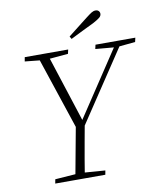

<svg xmlns="http://www.w3.org/2000/svg" viewBox="-92 -923 843 997"><g transform="rotate(-10 329.5 -424.5)"><path d="M72 -652 76 -674H305L300 -652L186 -642H169ZM118 0 122 -22 246 -31H264L386 -22L382 0ZM284 -242 140 -674H193L317 -291H307L311 -297L561 -674H590L303 -243ZM224 0 278 -292H325Q316 -241 307 -193Q298 -145 290 -97Q282 -49 274 0ZM444 -652 449 -674H659L654 -652L562 -643H547ZM324 -739Q350 -759 375.5 -779.5Q401 -800 426 -819Q448 -836 458.5 -842.5Q469 -849 480 -849Q490 -849 496 -843Q502 -837 502 -828Q502 -817 492 -808.5Q482 -800 456 -786Q425 -771 394 -756Q363 -741 332 -725Z"/></g></svg>

Font: Source Serif 4 36pt Light
Style: Italic
Weight: 300
Italic angle: -12°
Designer: Frank Grießhammer
Foundry: Adobe Systems Incorporated
Version: Version 4.004;hotconv 1.0.116;makeotfexe 2.5.65601